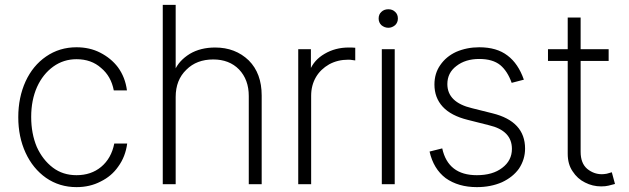

<svg xmlns="http://www.w3.org/2000/svg" viewBox="-20 -752 2583 788"><path d="M169 -22Q115 -60 85 -125Q55 -190 55 -271Q55 -352 85 -418Q115 -483 169 -520Q224 -558 294 -558Q348 -558 391 -536Q436 -513 464 -476Q494 -435 501 -381H447Q436 -439 395 -473Q355 -509 294 -509Q241 -509 199 -479Q156 -448 132 -395Q108 -341 108 -272Q108 -204 131 -149Q155 -96 197 -64Q238 -33 294 -33Q354 -33 395 -67Q437 -102 449 -163H502Q495 -109 465 -68Q438 -29 393 -7Q349 16 294 16Q224 16 169 -22Z M648 4V-732H701V-463H697Q714 -503 759 -531Q803 -557 863 -557Q946 -557 1001 -504Q1054 -451 1054 -360V4H1001V-358Q1001 -425 961 -467Q921 -508 855 -508Q787 -508 745 -466Q701 -424 701 -354V4Z M1256 -550V-464H1252Q1269 -506 1312 -531Q1356 -557 1411 -557H1423Q1432 -557 1438 -556V-504L1423 -506Q1419 -507 1409 -507Q1366 -507 1331 -488Q1296 -468 1277 -436Q1257 -402 1257 -359V4H1204V-550Z M1600 -550V4H1547V-550ZM1545 -649Q1534 -660 1534 -676Q1534 -693 1545 -703Q1556 -714 1574 -714Q1591 -714 1602 -703Q1613 -693 1613 -676Q1613 -660 1602 -649Q1589 -638 1574 -638Q1558 -638 1545 -649Z M2033 -485Q2002 -510 1947 -510Q1890 -510 1853 -481Q1816 -453 1816 -407Q1816 -332 1917 -308L2001 -287Q2135 -254 2135 -142Q2135 -98 2110 -60Q2085 -25 2040 -4Q1994 16 1937 16Q1861 16 1809 -21Q1759 -59 1743 -130L1795 -143Q1819 -33 1937 -33Q2002 -33 2041 -63Q2081 -93 2081 -141Q2081 -216 1987 -238L1900 -260Q1831 -277 1797 -314Q1763 -351 1763 -405Q1763 -451 1787 -485Q1811 -520 1852 -539Q1896 -558 1947 -558Q2019 -558 2063 -524Q2107 -491 2130 -425L2080 -412Q2063 -460 2033 -485Z M2363 -502V-129Q2363 -82 2390 -59Q2417 -37 2450 -37Q2458 -37 2470 -39L2491 -45L2504 3Q2483 9 2477 10Q2465 13 2447 13Q2412 13 2381 -3Q2350 -18 2330 -49Q2310 -78 2310 -121V-502H2229V-550H2310V-680H2363V-550H2478V-502Z"/></svg>

Font: Sinter Light
Style: Regular
Weight: 300
Foundry: Adobe & rsms
Version: Version 1.000